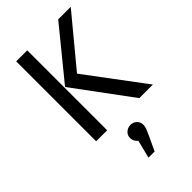

<svg xmlns="http://www.w3.org/2000/svg" viewBox="-290 -781 1170 1170"><g transform="rotate(-45 294.5 -196.5)"><path d="M195 0H100V-689H195ZM589 0H472L200 -368L462 -689H570L309 -374ZM308 296H255L284 180Q260 159 260 133Q260 108 277.5 92.5Q295 77 318 77Q342 77 358.5 92.5Q375 108 375 133Q375 146 369 163Q363 180 308 296Z"/></g></svg>

Font: Trujillo
Style: Regular
Weight: 400
Designer: Fira Sans original fonts by bBox Type GmbH, Carrois Corporate GbR, & Edenspiekermann AG / Changes by Cristiano Sobral
Foundry: Fira Sans original fonts by bBox Type GmbH, Carrois Corporate GbR, & Edenspiekermann AG / Changes by Cristiano Sobral
Version: Version 4.301;October 17, 2021;FontCreator 14.0.0.2814 64-bi